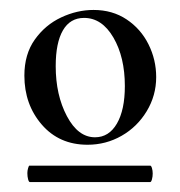

<svg xmlns="http://www.w3.org/2000/svg" viewBox="-20 -650 362 386"><path d="M35 -302Q35 -307 36.5 -312Q38 -317 39 -317H282Q284 -317 285.5 -312Q287 -307 287 -301Q287 -295 285.5 -289.5Q284 -284 282 -284H40Q38 -284 36.5 -289.5Q35 -295 35 -302ZM29 -498Q29 -541 50 -570.5Q71 -600 103 -615Q135 -630 168 -630Q206 -630 234.5 -611Q263 -592 278.5 -561Q294 -530 294 -495Q294 -458 275 -426.5Q256 -395 224.5 -377Q193 -359 156 -359Q99 -359 64 -399.5Q29 -440 29 -498ZM231 -477Q231 -535 208 -574.5Q185 -614 149 -614Q121 -614 106.5 -589Q92 -564 92 -517Q92 -459 114.5 -416.5Q137 -374 171 -374Q199 -374 215 -401.5Q231 -429 231 -477Z"/></svg>

Font: Cormorant Garamond SemiBold
Style: Regular
Weight: 600
Designer: Christian Thalmann (Catharsis Fonts)
Foundry: Catharsis Fonts
Version: Version 4.000